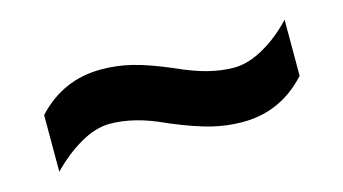

<svg xmlns="http://www.w3.org/2000/svg" viewBox="-36 -522 608 340"><g transform="rotate(-15 268.5 -352.5)"><path d="M252 -306Q220 -321 195.5 -327Q171 -333 149 -333Q123 -333 94.5 -316.5Q66 -300 41 -274V-378Q89 -430 159 -430Q188 -430 216 -423Q244 -416 284 -399Q317 -384 341.5 -378Q366 -372 388 -372Q414 -372 443 -388.5Q472 -405 496 -431V-328Q448 -275 378 -275Q349 -275 321 -282Q293 -289 252 -306Z"/></g></svg>

Font: Noto Sans Bengali SemiCondensed SemiBold
Style: Regular
Weight: 600
Width: 4
Designer: Joana Ranito - Universal Thirst; Jelle Bosma - Monotype Design Team
Foundry: Universal Thirst ehf.
Version: Version 3.000; ttfautohint (v1.8.4.7-5d5b)